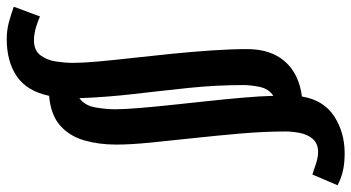

<svg xmlns="http://www.w3.org/2000/svg" viewBox="-291 -558 1045 571"><g transform="rotate(-90 231.5 -272.5)"><path d="M401 -775Q427 -775 451 -768.5Q475 -762 497 -754L468 -676Q461 -680 439 -687Q417 -694 397 -694Q367 -694 352.5 -674.5Q338 -655 334 -628Q330 -601 330 -578Q330 -550 334 -504.5Q338 -459 344.5 -402Q351 -345 357 -284.5Q363 -224 367 -166Q371 -108 371 -60Q371 10 334.5 52Q298 94 230 103Q219 168 171 199Q123 230 61 230Q34 230 12 225.5Q-10 221 -34 209L-2 134Q12 139 31 145Q50 151 64 151Q90 151 103.5 135.5Q117 120 121.5 97.5Q126 75 126 54Q126 -8 120 -78Q114 -148 106.5 -217Q99 -286 93 -346.5Q87 -407 87 -449Q87 -501 99.5 -544.5Q112 -588 143.5 -616Q175 -644 232 -649Q246 -715 290 -745Q334 -775 401 -775ZM225 -559Q203 -543 197.5 -511Q192 -479 192 -453Q192 -427 195.5 -384Q199 -341 204.5 -288.5Q210 -236 216 -180.5Q222 -125 226.5 -73.5Q231 -22 232 18Q253 4 258.5 -22.5Q264 -49 264 -71Q264 -153 255.5 -234Q247 -315 237.5 -396.5Q228 -478 225 -559Z"/></g></svg>

Font: Rosario
Style: Bold Italic
Weight: 700
Italic angle: -8.05°
Designer: Hector Gatti
Foundry: Omnibus Type
Version: Version 1.101; ttfautohint (v1.8.1.43-b0c9)